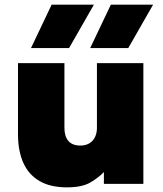

<svg xmlns="http://www.w3.org/2000/svg" viewBox="-20 -792 700 827"><path d="M268.5 15Q196.5 15 149.8 -12.5Q103 -40 80.2 -91.2Q57.5 -142.5 57.5 -214V-520H257.5V-241Q257.5 -205 274.5 -185Q291.5 -165 326.5 -165Q349 -165 365 -174.8Q381 -184.5 389.2 -201.5Q397.5 -218.5 397.5 -241V-520H597.5V0H427.5V-51Q406 -28 370 -6.5Q334 15 268.5 15ZM368.5 -585 457.5 -772H639.5L532.5 -585ZM113.5 -585 202.5 -772H384.5L277.5 -585Z"/></svg>

Font: Geologica Thin Roman Black
Style: Regular
Weight: 900
Version: Version 1.010;gftools[0.9.28]